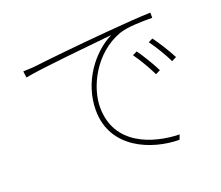

<svg xmlns="http://www.w3.org/2000/svg" viewBox="-119 -872 1239 1075"><g transform="rotate(-20 500.0 -334.5)"><path d="M88 -631 93 -593C194 -613 499 -641 620 -654C504 -596 395 -455 395 -287C395 -57 618 27 779 28L790 0C634 -4 423 -69 423 -295C423 -413 506 -588 671 -648C719 -665 808 -667 869 -666V-697C806 -695 728 -690 613 -680C428 -665 215 -642 169 -636C149 -634 125 -632 88 -631ZM723 -519 696 -506C725 -467 761 -404 781 -362L809 -376C785 -425 745 -488 723 -519ZM830 -557 804 -544C834 -504 870 -443 891 -400L919 -414C894 -463 853 -526 830 -557Z"/></g></svg>

Font: Harano Aji Gothic KR ExtraLight
Style: Regular
Weight: 250
Foundry: Masamichi Hosoda
Version: HaranoAjiGothicKR-ExtraLight version 20220220;ttx 4.29.1